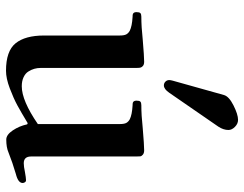

<svg xmlns="http://www.w3.org/2000/svg" viewBox="-110 -724 844 665"><g transform="rotate(90 312.5 -391.0)"><path d="M256.8 -554.7Q256.8 -558.6 258.8 -566.4L308.6 -744.1Q313.5 -761.7 344.7 -777.3Q376 -793 394.5 -793Q408.2 -793 418.9 -782.2Q429.7 -771.5 429.7 -759.8Q429.7 -742.2 418 -724.6L300.8 -554.7Q288.1 -536.1 275.4 -536.1Q267.6 -536.1 262.2 -541.5Q256.8 -546.9 256.8 -554.7ZM21.5 -441.4Q21.5 -451.2 24.9 -454.6Q28.3 -458 37.1 -458Q72.3 -458 117.2 -462.9Q175.8 -467.8 193.4 -467.8Q203.1 -467.8 208 -463.4Q212.9 -459 213.9 -454.1Q214.8 -449.2 214.8 -439.5V-109.4Q214.8 -97.7 217.8 -87.4Q220.7 -77.1 227.1 -66.9Q233.4 -56.6 246.6 -50.3Q259.8 -43.9 278.3 -43.9Q328.1 -43.9 409.2 -99.6V-382.8Q409.2 -398.4 405.3 -405.8Q401.4 -413.1 392.6 -418Q377 -425.8 344.7 -427.7Q337.9 -427.7 335 -428.7Q332 -429.7 330.1 -432.6Q328.1 -435.5 328.1 -441.4Q328.1 -451.2 331.5 -454.6Q335 -458 343.8 -458Q378.9 -458 423.8 -462.9Q482.4 -467.8 500 -467.8Q509.8 -467.8 515.1 -463.4Q520.5 -459 521 -454.1Q521.5 -449.2 521.5 -439.5V-76.2Q521.5 -50.8 544.9 -50.8Q556.6 -50.8 574.2 -54.7Q595.7 -58.6 603.5 -58.6Q608.4 -58.6 610.8 -54.7Q613.3 -50.8 613.3 -46.9Q613.3 -31.2 582 -23.4Q542 -11.7 507.8 2Q490.2 9.8 462.9 9.8Q446.3 9.8 431.2 -12.7Q416 -35.2 410.2 -62.5L406.2 -64.5Q367.2 -41 343.8 -28.3Q320.3 -15.6 285.6 -2.4Q251 10.7 224.6 10.7Q156.2 10.7 129.4 -22.5Q102.5 -55.7 102.5 -121.1V-382.8Q102.5 -398.4 98.6 -405.8Q94.7 -413.1 85.9 -418Q70.3 -425.8 38.1 -427.7Q31.2 -427.7 28.3 -428.7Q25.4 -429.7 23.4 -432.6Q21.5 -435.5 21.5 -441.4Z"/></g></svg>

Font: Monomakh Unicode TT
Style: Medium
Weight: 500
Designer: Alexey Kryukov, Aleksandr Andreev
Version: Version 1.1